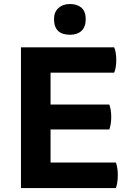

<svg xmlns="http://www.w3.org/2000/svg" viewBox="-20 -950 660 970"><path d="M85.9 -710.9Q85.9 -688.5 85.9 -622.1Q85.9 -466.8 85.9 0Q206.1 0 565.4 0Q569.3 -8.8 572.3 -27.3Q575.2 -44.9 575.2 -65.4Q575.2 -85 572.3 -102.5Q569.3 -120.1 565.4 -128.9Q455.1 -128.9 235.4 -128.9Q235.4 -170.9 235.4 -295.9Q309.6 -295.9 532.2 -295.9Q536.1 -305.7 539.1 -322.3Q542 -339.8 542 -359.4Q542 -378.9 539.1 -395.5Q536.1 -412.1 532.2 -421.9Q432.6 -421.9 235.4 -421.9Q235.4 -461.9 235.4 -583Q315.4 -583 556.6 -583Q561.5 -591.8 564.5 -609.4Q567.4 -627 567.4 -647.5Q567.4 -667 564.5 -684.6Q561.5 -702.1 556.6 -710.9Q400.4 -710.9 85.9 -710.9ZM334 -929.7Q296.9 -929.7 275.4 -909.2Q252.9 -889.6 252.9 -853.5Q252.9 -814.5 273.4 -793.9Q293.9 -774.4 334 -774.4Q370.1 -774.4 391.6 -793.9Q413.1 -814.5 413.1 -853.5Q413.1 -891.6 391.6 -911.1Q369.1 -929.7 334 -929.7Z"/></svg>

Font: cl
Style: Bold
Weight: 400
Designer: Mitja Miklavcic
Version: Version 7.504; 2011; Build 1021